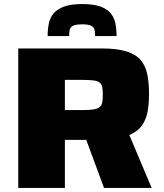

<svg xmlns="http://www.w3.org/2000/svg" viewBox="-20 -927 810 947"><path d="M70 0V-688H482Q557 -688 603.5 -673.5Q650 -659 674 -630.5Q698 -602 706.5 -560Q715 -518 715 -463Q715 -416 708 -377Q701 -338 680.5 -308.5Q660 -279 618 -261L728 0H493L390 -279L450 -249Q435 -240 420.5 -238.5Q406 -237 395 -237H300V0ZM300 -384H381Q418 -384 439 -387Q460 -390 470.5 -398Q481 -406 484 -420.5Q487 -435 487 -460Q487 -484 484 -498.5Q481 -513 470.5 -520.5Q460 -528 439.5 -530.5Q419 -533 382 -533H300ZM386 -907Q441 -907 474.5 -895Q508 -883 525.5 -862Q543 -841 549 -812Q555 -783 555 -749H449Q449 -766 446.5 -779Q444 -792 430.5 -799.5Q417 -807 386 -807Q353 -807 339.5 -799.5Q326 -792 323.5 -779Q321 -766 321 -749H215Q215 -783 221 -812Q227 -841 245.5 -862Q264 -883 297.5 -895Q331 -907 386 -907Z"/></svg>

Font: Saira Expanded ExtraBold
Style: Regular
Weight: 800
Width: 7
Designer: Hector Gatti with collaboration of the Omnibus-Type team
Foundry: Omnibus-Type
Version: Version 1.101